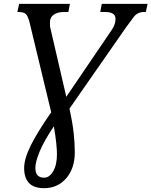

<svg xmlns="http://www.w3.org/2000/svg" viewBox="-20 -734 784 994"><path d="M241.2 -586.9 323.2 -232.9 559.1 -580.1Q570.3 -596.7 574.2 -611.1Q578.1 -625.5 578.1 -636.2Q578.1 -654.8 564.5 -663.3Q550.8 -671.9 522 -671.9H499L506.8 -713.9H744.1L734.9 -671.9H726.1Q691.9 -671.9 672.4 -646.2Q652.8 -620.6 633.8 -594.2L339.8 -171.9Q355 -101.1 361.1 -48.1Q367.2 4.9 367.2 54.2Q367.2 137.7 322.8 189Q278.3 240.2 208 240.2Q155.3 240.2 130.1 213.4Q105 186.5 105 136.2Q105 87.9 139.4 18.8Q173.8 -50.3 245.1 -152.8L132.8 -619.1Q124 -653.3 112.5 -662.6Q101.1 -671.9 74.2 -671.9H69.8L79.1 -713.9H341.8L334 -671.9H311Q278.8 -671.9 258.8 -658.4Q238.8 -645 238.8 -621.1Q238.8 -612.8 238.8 -603.3Q238.8 -593.8 241.2 -586.9ZM274.9 64Q274.9 43.5 271.2 6.8Q267.6 -29.8 258.8 -80.1Q207 -2.9 185.1 50.8Q163.1 104.5 163.1 133.8Q163.1 162.6 175.3 174.3Q187.5 186 208 186Q235.8 186 255.4 152.8Q274.9 119.6 274.9 64Z"/></svg>

Font: Droid Serif
Style: Italic
Weight: 400
Italic angle: -12°
Designer: Monotype Design team
Foundry: Monotype Imaging Inc.
Version: Version 1.03